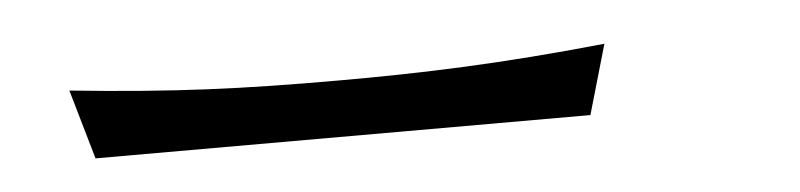

<svg xmlns="http://www.w3.org/2000/svg" viewBox="-23 -693 596 143"><g transform="rotate(-5 275.0 -621.0)"><path d="M30 -647 45 -595H415L430 -647C352 -639 294 -637 230 -637C158 -637 108 -639 30 -647Z"/></g></svg>

Font: Sinistre
Style: Bold
Weight: 700
Designer: Jules Durand
Foundry: Collletttivo
Version: Version 69.420;Glyphs 3.2 (3217)